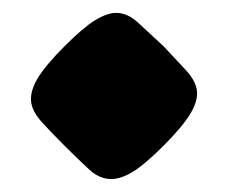

<svg xmlns="http://www.w3.org/2000/svg" viewBox="-20 -480 365 298"><path d="M80.1 -408.2Q109.4 -437.5 127 -448.2Q146 -460 160.2 -460Q177.7 -460 193.8 -445.3Q210.4 -430.2 233.9 -408.2Q251.5 -389.6 269 -370.6Q283.7 -354.5 285.6 -339.4Q287.6 -324.2 275.9 -304.2Q263.7 -283.7 233.9 -253.9Q204.6 -224.6 187 -213.9Q168 -202.1 152.8 -202.1Q134.8 -202.1 119.1 -216.3Q103 -231 80.1 -253.9Q58.6 -275.4 44.9 -290.5Q30.3 -306.6 28.3 -321.8Q26.4 -337.9 38.1 -357.9Q50.3 -378.4 80.1 -408.2Z"/></svg>

Font: SimahzazaarabicW05-Bold
Style: Regular
Weight: 700
Designer: Ahmed zaza
Foundry: Ahmed zaza
Version: Version 1.001